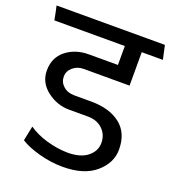

<svg xmlns="http://www.w3.org/2000/svg" viewBox="-139 -779 810 896"><g transform="rotate(20 265.5 -331.0)"><path d="M76 -110Q115 -83 167 -68Q219 -53 271 -52Q336 -52 370.5 -80Q405 -108 405 -148Q405 -189 377 -216Q349 -243 303 -243H210Q150 -243 100 -281.5Q50 -320 50 -380Q50 -444 96 -480.5Q142 -517 208 -517H353V-611H3Q0 -628 -3.5 -645.5Q-7 -663 -11 -680H527Q531 -663 534.5 -645.5Q538 -628 542 -611H437V-445H209Q178 -445 156 -426Q134 -407 134 -380Q134 -352 155.5 -333Q177 -314 211 -314H294Q385 -314 439 -272Q493 -230 493 -147Q493 -81 435.5 -31.5Q378 18 273 18Q213 18 153.5 1.5Q94 -15 61 -37Z"/></g></svg>

Font: Palanquin
Style: Regular
Weight: 400
Designer: Pria Ravichandran
Version: Version 1.0.4